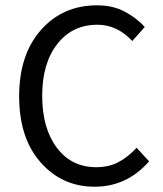

<svg xmlns="http://www.w3.org/2000/svg" viewBox="-20 -688 611 720"><path d="M539.1 -83Q456.1 12.2 334.5 12.2Q212.9 12.2 132.3 -79.1Q51.8 -170.4 51.8 -326.7Q51.8 -482.9 133.3 -575.2Q214.8 -668 344.2 -668Q404.3 -668 449.2 -643.6Q494.1 -619.1 522.9 -586.9L476.1 -534.2Q419.4 -595.2 345.2 -595.2Q251 -595.2 194.8 -522.9Q138.2 -450.7 138.2 -329.1Q138.2 -207.5 192.9 -134.3Q247.6 -61 340.8 -61Q388.7 -61 424.3 -80.1Q460 -99.1 492.2 -133.8Z"/></svg>

Font: SourceSansPro-Regular
Style: Regular
Weight: 400
Designer: Paul D. Hunt
Foundry: Adobe Systems Incorporated
Version: Version 1.050;PS Version 1.000;hotconv 1.0.70;makeotf.lib2.5